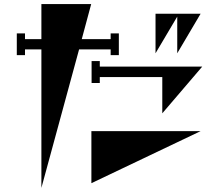

<svg xmlns="http://www.w3.org/2000/svg" viewBox="-20 -838 1040 937"><path d="M520 -569V-597H366L182 79V-597H102V-569H62V-675H102V-647H182V-818H425L379 -647H520V-675H560V-569ZM845 -578V-757L739 -578V-771H959ZM967 -513 772 -285V-462H467V-433H427V-540H467V-513ZM426 56V-198H959Z"/></svg>

Font: Chokokutai
Style: Regular
Weight: 400
Designer: 108号,108go
Foundry: Font Zone 108
Version: Version 1.000; ttfautohint (v1.8.3)